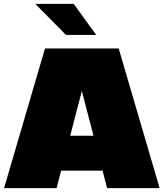

<svg xmlns="http://www.w3.org/2000/svg" viewBox="-20 -970 844 990"><path d="M592 -720 803 0H532L509 -90H295L272 0H1L212 -720ZM402 -501 342 -270H462ZM320 -790 162 -950H360L476 -790Z"/></svg>

Font: Metropolitano Black
Style: Regular
Weight: 900
Designer: Fonts by Alex Slobzheninov & Chris M. Simpson / Changes by Cristiano Sobral
Foundry: Fonts by Alex Slobzheninov & Chris M. Simpson / Changes by Cristiano Sobral
Version: Version 1.00;August 30, 2020;FontCreator 13.0.0.2681 64-bit